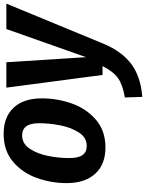

<svg xmlns="http://www.w3.org/2000/svg" viewBox="107 -692 804 1058"><g transform="rotate(-90 509.0 -163.0)"><path d="M29 -198Q29 -283 57.5 -362.5Q86 -442 147 -493.5Q208 -545 301 -545Q393 -545 444.5 -490Q496 -435 496 -335Q496 -250 468 -170Q440 -90 379 -37Q318 16 225 16Q132 16 80.5 -40.5Q29 -97 29 -198ZM359 -350Q359 -443 292 -443Q246 -443 218 -400.5Q190 -358 178.5 -299Q167 -240 167 -184Q167 -134 183.5 -110.5Q200 -87 234 -87Q280 -87 308 -130.5Q336 -174 347.5 -234Q359 -294 359 -350ZM798 3Q755 107 684.5 159Q614 211 504 219L501 123Q572 111 608 85Q644 59 674 0H625L555 -530H695L723 -91L878 -530H1018Z"/></g></svg>

Font: Fira Sans Condensed SemiBold
Style: Italic
Weight: 600
Width: 3
Italic angle: -8°
Designer: bBox Type GmbH & Carrois Corporate GbR & Edenspiekermann AG
Foundry: bBox Type GmbH & Carrois Corporate GbR & Edenspiekermann AG
Version: Version 4.301